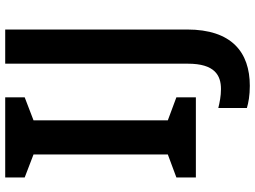

<svg xmlns="http://www.w3.org/2000/svg" viewBox="-138 -616 956 719"><g transform="rotate(-90 339.5 -256.0)"><path d="M335 0V-73L249 -105V-608L335 -641V-714H35V-641L121 -608V-105L35 -73V0ZM378 202C504 202 589 134 589 -33V-714H461V-30C461 70 418 94 366 94C339 94 316 89 295 84V191C315 197 342 202 378 202Z"/></g></svg>

Font: Noto Sans Gurmukhi SemiBold
Style: Regular
Weight: 600
Designer: Jelle Bosma - Monotype Design Team
Foundry: Monotype Imaging Inc.
Version: Version 2.004